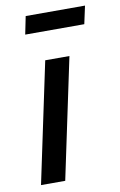

<svg xmlns="http://www.w3.org/2000/svg" viewBox="-80 -734 489 781"><g transform="rotate(-10 164.0 -344.0)"><path d="M25 0 130 -497H230L125 0ZM68 -614 83 -688H328L312 -614Z"/></g></svg>

Font: Wix Madefor Text Medium
Style: Italic
Weight: 500
Italic angle: -12°
Designer: Dalton Maag Ltd
Foundry: Dalton Maag Ltd
Version: Version 3.100